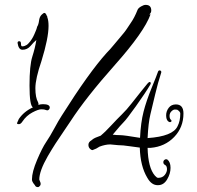

<svg xmlns="http://www.w3.org/2000/svg" viewBox="-20 -708 807 787"><path d="M701 -280Q732 -280 732 -243Q732 -186 694 -146.5Q656 -107 598 -102H585Q587 -20 615 12Q623 21 628 21Q646 21 655.5 9Q665 -3 664.5 -15.5Q664 -28 657 -31.5Q650 -35 649.5 -42Q649 -49 654.5 -53Q660 -57 666 -54Q679 -44 679 -20Q679 4 665 27.5Q651 51 628 51Q627 51 626 51Q601 51 584 21Q555 -27 553 -103Q542 -104 512.5 -108.5Q483 -113 464 -113L432 -116Q412 -116 388 -107Q375 -98 360 -93Q355 -92 348.5 -98.5Q342 -105 342.5 -115.5Q343 -126 355 -133Q357 -134 360 -137Q367 -143 393 -152Q409 -165 435 -193Q461 -221 480 -239.5Q499 -258 518.5 -283Q538 -308 558.5 -333.5Q579 -359 584.5 -365.5Q590 -372 594 -372Q601 -370 596 -361Q576 -327 537 -272.5Q498 -218 487.5 -208Q477 -198 442 -156Q458 -154 473 -154Q488 -154 554 -143Q557 -206 568.5 -250.5Q580 -295 601.5 -347.5Q623 -400 628 -415Q631 -421 636.5 -419Q642 -417 641 -411Q627 -368 616 -321Q605 -274 596.5 -239.5Q588 -205 585 -142Q689 -149 708 -191Q719 -212 719 -243Q719 -250 707 -258Q703 -259 696.5 -259Q690 -259 682.5 -251.5Q675 -244 675 -233Q675 -222 680.5 -217Q686 -212 680.5 -208.5Q675 -205 668 -212Q661 -219 661 -235.5Q661 -252 671.5 -266Q682 -280 701 -280ZM577 -688Q600 -688 600 -665Q600 -655 592 -649H597Q571 -577 451.5 -442.5Q332 -308 269 -211Q264 -203 243 -172.5Q222 -142 207.5 -119.5Q193 -97 176 -68Q141 -7 141 28L146 41Q148 49 143.5 54Q139 59 136 59Q126 59 123 51Q110 36 111 27Q111 -3 132 -52.5Q153 -102 169 -125.5Q185 -149 202.5 -181.5Q220 -214 233 -234Q344 -410 417 -491Q431 -505 446.5 -524Q462 -543 477.5 -561Q493 -579 499 -588.5Q505 -598 516 -614Q531 -635 544 -668Q547 -675 558 -681.5Q569 -688 577 -688ZM156 -281Q184 -281 184 -267Q184 -262 179.5 -258Q175 -254 168.5 -257Q162 -260 149.5 -260Q137 -260 112.5 -247Q88 -234 72 -210Q65 -199 57.5 -199Q50 -199 50 -202Q50 -205 51.5 -207.5Q53 -210 54.5 -214Q56 -218 57 -220Q78 -251 115 -268Q101 -275 101 -357.5Q101 -440 112.5 -476Q124 -512 129 -544Q119 -536 105.5 -520Q92 -504 72 -504Q56 -504 52 -532Q52 -539 59 -539Q66 -539 66 -528.5Q66 -518 71 -518Q76 -518 80.5 -519.5Q85 -521 89 -523.5Q93 -526 97 -530.5Q101 -535 104 -538.5Q107 -542 110.5 -548Q114 -554 116 -557.5Q118 -561 121 -568Q124 -575 125 -577.5Q126 -580 128.5 -586Q131 -592 131 -593.5Q131 -595 132 -598Q138 -607 140 -623Q142 -639 150 -647Q158 -655 162 -655Q166 -655 169 -649.5Q172 -644 172 -643Q174 -642 174 -637Q179 -624 179 -602Q179 -552 150 -458Q125 -385 125 -346.5Q125 -308 136 -289Q139 -283 137 -278Q147 -281 156 -281Z"/></svg>

Font: Ruge Boogie
Style: Regular
Weight: 400
Version: Version 1.003